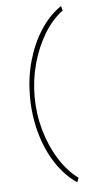

<svg xmlns="http://www.w3.org/2000/svg" viewBox="-58 -770 465 910"><g transform="rotate(-5 175.0 -315.5)"><path d="M272 104Q214 65 171.5 -0.5Q129 -66 106.5 -148.5Q84 -231 84 -320Q84 -409 106.5 -489Q129 -569 170 -632.5Q211 -696 268 -735L274 -713Q224 -676 186.5 -614.5Q149 -553 127.5 -476.5Q106 -400 106 -317Q106 -235 128 -157.5Q150 -80 189.5 -17Q229 46 280 83Z"/></g></svg>

Font: Inconsolata ExtraCondensed ExtraLight
Style: Regular
Weight: 200
Width: 2
Monospace: yes
Designer: Raph Levien, Cyreal, Brenton Simpson
Foundry: Raph Levien, Cyreal, Google
Version: Version 3.001; ttfautohint (v1.8.2.53-6de2)